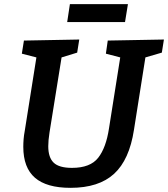

<svg xmlns="http://www.w3.org/2000/svg" viewBox="-20 -892 808 923"><path d="M498 -697 768 -702 758 -639 679 -616 624 -268Q602 -124 528.5 -56.5Q455 11 319 11Q204 11 148 -37.5Q92 -86 92 -186Q92 -204 93.5 -223Q95 -242 99 -263L155 -616L85 -634L95 -697L361 -702L351 -639L276 -616L218 -255Q215 -236 213.5 -219.5Q212 -203 212 -189Q212 -135 238 -110Q264 -85 326 -85Q414 -85 452 -133.5Q490 -182 504 -275L558 -616L489 -634ZM595 -872 581 -786H303L316 -872Z"/></svg>

Font: Bitter SemiBold
Style: Italic
Weight: 600
Italic angle: -9°
Designer: Sol Matas, and Bitter project Authors
Foundry: Sol Matas
Version: Version 2.001